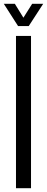

<svg xmlns="http://www.w3.org/2000/svg" viewBox="-31 -989 247 1009"><path d="M53 0V-800H132V0ZM-11 -969H47L92 -896L138 -969H196L120 -852H64Z"/></svg>

Font: Big Shoulders Text
Style: Regular
Weight: 400
Designer: Patric King
Foundry: XO Type Co
Version: Version 1.000; ttfautohint (v1.8.2)